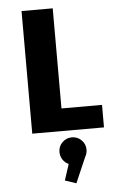

<svg xmlns="http://www.w3.org/2000/svg" viewBox="-64 -745 699 1092"><g transform="rotate(-5 285.0 -198.5)"><path d="M279.5 -128.5H511V0H101.5V-700H279.5ZM401 117Q401 139.5 390 157.5L327 303L263 281.5L293 189.5Q272 180.5 259.2 161Q246.5 141.5 246.5 117Q246.5 85.5 269 63Q291.5 40.5 323.5 40.5Q356 40.5 378.5 63Q401 85.5 401 117Z"/></g></svg>

Font: League Mono Narrow ExtraBold
Style: Regular
Weight: 800
Width: 3
Designer: Tyler Finck
Foundry: The League of Moveable Type / Tyler Finck
Version: Version 2.210